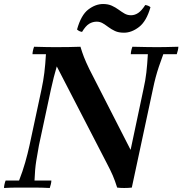

<svg xmlns="http://www.w3.org/2000/svg" viewBox="-28 -935 909 957"><path d="M556 0Q545 -35 534 -60.5Q523 -86 504 -122L255 -604L246 -700Q279 -700 314 -700.5Q349 -701 373 -702Q381 -675 390.5 -650.5Q400 -626 417 -591L623 -188L629 0Q612 2 591 2Q570 2 556 0ZM-8 2Q-8 -6 -5.5 -17Q-3 -28 0 -35H67Q85 -81 97.5 -125Q110 -169 119 -210L179 -490Q188 -532 193 -572.5Q198 -613 201 -665H134Q134 -673 136.5 -684Q139 -695 142 -702Q176 -701 202 -700.5Q228 -700 246 -700L255 -604Q247 -577 240 -549.5Q233 -522 226 -490L166 -210Q159 -173 152.5 -132Q146 -91 144 -35H228Q228 -28 225.5 -17Q223 -6 220 2Q180 0 148 0Q116 0 97 0Q79 0 53 0Q27 0 -8 2ZM629 0 623 -188 687 -490Q697 -534 701.5 -573.5Q706 -613 709 -665H624Q624 -673 626.5 -684Q629 -695 632 -702Q672 -701 704.5 -700.5Q737 -700 756 -700Q773 -700 799.5 -700.5Q826 -701 861 -702Q861 -695 858.5 -684Q856 -673 853 -665H786Q773 -630 764 -603Q755 -576 748 -550Q741 -524 734 -490ZM696 -910Q704 -909 711 -906Q718 -903 722 -899Q702 -829 665 -800.5Q628 -772 590 -772Q563 -772 545 -780.5Q527 -789 513 -799.5Q499 -810 485 -818.5Q471 -827 454 -827Q434 -827 416.5 -816.5Q399 -806 381 -776Q374 -777 367.5 -780Q361 -783 356 -788Q376 -860 412 -887.5Q448 -915 486 -915Q511 -915 529.5 -906.5Q548 -898 563 -887Q578 -876 592.5 -867.5Q607 -859 625 -859Q644 -859 661 -870.5Q678 -882 696 -910Z"/></svg>

Font: Poltawski Nowy SemiBold
Style: Italic
Weight: 600
Italic angle: -12°
Version: Version 1.001;gftools[0.9.25]